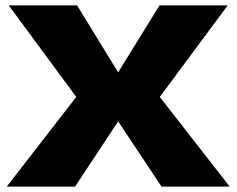

<svg xmlns="http://www.w3.org/2000/svg" viewBox="-20 -695 884 715"><path d="M5 0 264 -334 12.5 -675H267L420 -425.5L574 -675H828L575 -334L835.5 0H581.5L420 -243L259.5 0Z"/></svg>

Font: Anybody ExtraExpanded ExtraBold
Style: Regular
Weight: 800
Width: 8
Designer: Tyler Finck
Foundry: Etcetera Type Company
Version: Version 1.010; ttfautohint (v1.8.3) -l 8 -r 50 -G 200 -x 14 